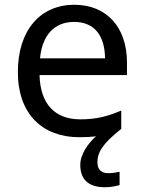

<svg xmlns="http://www.w3.org/2000/svg" viewBox="-20 -566 604 806"><path d="M389 116C389 75 408 39 489 -25V-102C433 -78 385 -65 317 -65C210 -65 149 -130 146 -251H513V-304C513 -450 429 -546 292 -546C150 -546 55 -440 55 -264C55 -85 160 10 313 10C339 10 362 9 383 6C350 36 317 81 317 126C317 185 349 220 420 220C446 220 463 216 482 211V155C471 157 456 161 434 161C406 161 389 146 389 116ZM291 -474C380 -474 420 -412 421 -321H148C157 -417 207 -474 291 -474Z"/></svg>

Font: Noto Sans Kayah Li
Style: Regular
Weight: 400
Designer: Monotype Design Team, Sérgio Martins
Foundry: Monotype Imaging Inc.
Version: Version 2.002